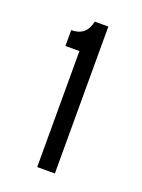

<svg xmlns="http://www.w3.org/2000/svg" viewBox="-88 -715 363 490"><g transform="rotate(20 93.5 -469.5)"><path d="M74 -270V-585H36V-628Q77 -628 85 -669H122V-270Z"/></g></svg>

Font: Bricolage Grotesque 12pt Condensed ExtraLight
Style: Regular
Weight: 200
Width: 3
Designer: Mathieu Triay
Foundry: Atelier Triay
Version: Version 1.001; ttfautohint (v1.8.4.7-5d5b);gftools[0.9.33.de